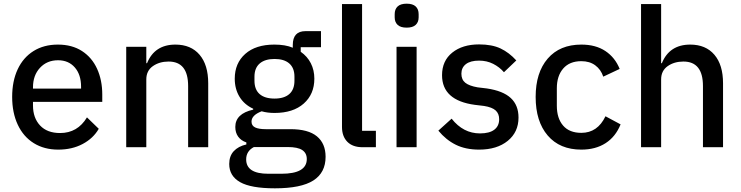

<svg xmlns="http://www.w3.org/2000/svg" viewBox="-20 -799 4022 1042"><path d="M46 -273Q46 -359 76 -423Q106 -487 162 -522Q218 -557 294 -557Q371 -557 425 -522Q479 -487 507 -425.5Q535 -364 535 -286V-246H159V-227Q159 -159 197.5 -118Q236 -77 306 -77Q401 -77 452 -162L516 -100Q486 -48 428.5 -17.5Q371 13 296 13Q220 13 163.5 -22Q107 -57 76.5 -122Q46 -187 46 -273ZM159 -318H420V-328Q420 -394 386 -433Q352 -472 295 -472Q235 -472 197 -431Q159 -390 159 -325Z M665 0V-545H774V-456H778Q819 -557 932 -557Q1016 -557 1063 -502Q1110 -447 1110 -347V0H1001V-332Q1001 -465 895 -465Q845 -465 809.5 -440Q774 -415 774 -368V0Z M1224 91Q1224 48 1248.5 21.5Q1273 -5 1317 -15V-26Q1288 -36 1272.5 -57.5Q1257 -79 1257 -110Q1257 -182 1354 -204V-209Q1306 -231 1280 -273.5Q1254 -316 1254 -372Q1254 -456 1311 -506.5Q1368 -557 1469 -557Q1529 -557 1569 -540V-555Q1569 -630 1638 -630H1722V-543H1612V-518Q1648 -493 1667 -455.5Q1686 -418 1686 -372Q1686 -288 1628.5 -237Q1571 -186 1470 -186Q1431 -186 1400 -195Q1345 -174 1345 -139Q1345 -117 1364.5 -107.5Q1384 -98 1422 -98H1556Q1653 -98 1700 -59Q1747 -20 1747 52Q1747 138 1680.5 180.5Q1614 223 1472 223Q1342 223 1283 189.5Q1224 156 1224 91ZM1578 -361V-383Q1578 -430 1550 -454.5Q1522 -479 1470 -479Q1418 -479 1389.5 -454.5Q1361 -430 1361 -383V-361Q1361 -313 1389 -288.5Q1417 -264 1470 -264Q1522 -264 1550 -288.5Q1578 -313 1578 -361ZM1507 144Q1645 144 1645 64Q1645 32 1620.5 15.5Q1596 -1 1541 -1H1358Q1316 21 1316 66Q1316 144 1436 144Z M1948 0Q1894 0 1865 -29.5Q1836 -59 1836 -110V-777H1945V-89H2020V0Z M2122 -705V-722Q2122 -749 2138 -764Q2154 -779 2187 -779Q2220 -779 2236 -764Q2252 -749 2252 -722V-705Q2252 -679 2236 -664Q2220 -649 2187 -649Q2154 -649 2138 -664Q2122 -679 2122 -705ZM2241 0H2132V-545H2241Z M2359 -90 2431 -155Q2494 -75 2585 -75Q2636 -75 2662.5 -95Q2689 -115 2689 -152Q2689 -182 2670 -199.5Q2651 -217 2607 -224L2557 -230Q2379 -254 2379 -391Q2379 -469 2434.5 -513.5Q2490 -558 2580 -558Q2650 -558 2696.5 -536Q2743 -514 2782 -471L2715 -407Q2691 -435 2656.5 -452.5Q2622 -470 2580 -470Q2533 -470 2508.5 -451Q2484 -432 2484 -399Q2484 -367 2505 -350Q2526 -333 2572 -325L2622 -319Q2710 -306 2752 -267Q2794 -228 2794 -161Q2794 -82 2735.5 -34.5Q2677 13 2580 13Q2507 13 2453.5 -13.5Q2400 -40 2359 -90Z M2887 -273Q2887 -405 2952.5 -481Q3018 -557 3135 -557Q3213 -557 3265.5 -522Q3318 -487 3343 -425L3254 -383Q3241 -422 3210.5 -444.5Q3180 -467 3135 -467Q3071 -467 3036.5 -427Q3002 -387 3002 -320V-225Q3002 -157 3036 -117.5Q3070 -78 3135 -78Q3223 -78 3266 -168L3348 -124Q3321 -57 3266.5 -22Q3212 13 3135 13Q3018 13 2952.5 -63.5Q2887 -140 2887 -273Z M3459 0V-777H3568V-456H3572Q3613 -557 3726 -557Q3810 -557 3857 -502Q3904 -447 3904 -347V0H3795V-332Q3795 -465 3689 -465Q3639 -465 3603.5 -440Q3568 -415 3568 -368V0Z"/></svg>

Font: IBM Plex Sans JP Medm
Style: Regular
Weight: 500
Designer: Mike Abbink; Paul van der Laan; Pieter van Rosmalen; Wujin Sim; Yejin Wi; Jinhee Kim; Boomi Park; Yona Kim; Kichan Ma
Foundry: Sandoll Inc.
Version: Version 1.002